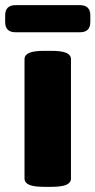

<svg xmlns="http://www.w3.org/2000/svg" viewBox="-52 -722 370 744"><path d="M119 2Q79 2 61 -6Q43 -14 43 -30V-493Q43 -509 61 -517Q79 -525 119 -525H147Q187 -525 205 -517Q223 -509 223 -493V-30Q223 -14 205 -6Q187 2 147 2ZM8 -597Q-32 -597 -32 -637V-662Q-32 -702 8 -702H258Q298 -702 298 -662V-637Q298 -597 258 -597Z"/></svg>

Font: Asap Black
Style: Regular
Weight: 900
Designer: Pablo Cosgaya
Foundry: Omnibus-Type
Version: Version 3.001; ttfautohint (v1.8.4.7-5d5b)